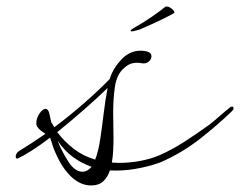

<svg xmlns="http://www.w3.org/2000/svg" viewBox="-20 -512 734 587"><path d="M259 55Q226 55 198 28.5Q170 2 151 -42Q144 -56 140.5 -68.5Q137 -81 133 -91Q104 -69 77.5 -52Q51 -35 33 -27Q28 -27 28 -34Q28 -38 31 -43Q34 -48 41 -52Q59 -63 79 -76Q99 -89 119 -103Q111 -108 104 -113.5Q97 -119 93 -126Q91 -129 91 -136Q91 -150 100.5 -164.5Q110 -179 119 -179Q128 -179 131 -164L137 -137L139 -135Q141 -132 142.5 -129Q144 -126 146 -123Q193 -158 237.5 -197Q282 -236 315 -270Q315 -270 315.5 -270.5Q316 -271 316 -272Q325 -302 350.5 -329.5Q376 -357 410 -357Q423 -357 434 -353Q443 -349 443 -340Q443 -331 434.5 -323.5Q426 -316 411 -319Q407 -320 404 -320Q401 -320 398 -320Q384 -320 374 -314.5Q364 -309 354 -299Q336 -280 331 -244.5Q326 -209 326 -167Q326 -148 326.5 -129Q327 -110 327 -91Q327 -71 326 -51.5Q325 -32 322 -15Q327 -15 332.5 -14.5Q338 -14 344 -14Q376 -14 408.5 -20Q441 -26 469 -38Q507 -55 543.5 -78.5Q580 -102 619 -130Q631 -139 652 -157.5Q673 -176 685 -185Q687 -186 689 -186Q694 -186 694 -181Q694 -177 690 -173Q648 -132 592 -88Q536 -44 469 -15Q432 -2 393 4.5Q354 11 316 9Q309 30 295.5 42.5Q282 55 259 55ZM271 -24Q281 -50 286.5 -87Q292 -124 297 -165.5Q302 -207 309 -243Q278 -213 237 -177Q196 -141 155 -108Q177 -79 205.5 -57Q234 -35 271 -24ZM232 13Q247 13 260 -2Q229 -13 203 -32Q177 -51 156 -82Q170 -47 189.5 -17Q209 13 232 13ZM382.6 -416.1Q379.2 -416.1 379.2 -417.8Q379.2 -421.2 396.2 -430.6Q421.7 -445 446 -462Q470.2 -479 486.3 -491.8Q495.7 -493.5 505.5 -485Q515.2 -476.5 512.7 -472.2Q500.8 -465.4 482.1 -456.1Q463.4 -446.7 443.4 -437.8Q423.4 -428.9 408.1 -422.1Q403 -420.4 395 -418.3Q386.9 -416.1 382.6 -416.1Z"/></svg>

Font: WindSong
Style: Regular
Weight: 400
Designer: Robert E. Leuschke
Foundry: Robert E. Leuschke
Version: Version 1.010; ttfautohint (v1.8.3)